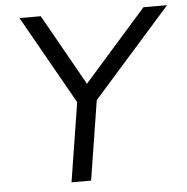

<svg xmlns="http://www.w3.org/2000/svg" viewBox="-51 -755 784 805"><g transform="rotate(-5 341.0 -352.5)"><path d="M217.7 0 275.7 -365.1 284.4 -308.3 60.3 -705H149.9L326.6 -391H304.9L582.1 -705H681.5L330.3 -308.3L358.1 -365.1L300.1 0Z"/></g></svg>

Font: Nunito Sans 12pt ExtraLight
Style: Italic
Weight: 200
Italic angle: -9°
Designer: Vernon Adams
Foundry: Vernon Adams
Version: Version 3.101;gftools[0.9.27]